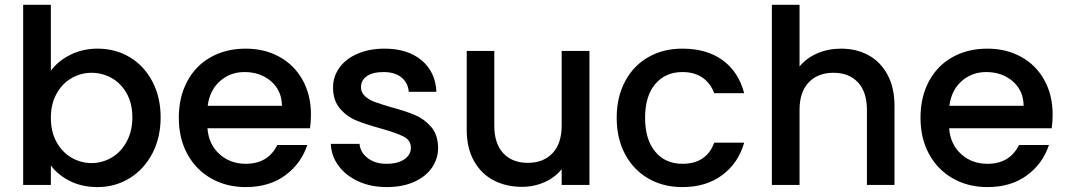

<svg xmlns="http://www.w3.org/2000/svg" viewBox="-20 -760 4382 789"><path d="M75.2 0V-740.2H189V-469.2Q217.8 -508.8 268.3 -534.4Q318.8 -560.1 380.9 -560.1Q454.1 -560.1 512.9 -525.1Q571.8 -490.2 606 -425.5Q640.1 -360.8 640.1 -277.8Q640.1 -194.8 606 -129.4Q571.8 -64 512.5 -27.6Q453.1 8.8 380.9 8.8Q316.9 8.8 267.3 -16.1Q217.8 -41 189 -80.1V0ZM189 -275.9Q189 -218.8 212.4 -176.3Q235.8 -133.8 274.4 -111.8Q313 -89.8 356 -89.8Q399.9 -89.8 438.5 -112.3Q477.1 -134.8 500.5 -178Q523.9 -221.2 523.9 -277.8Q523.9 -335 500.5 -376.5Q477.1 -418 438.5 -439.5Q399.9 -460.9 356 -460.9Q313 -460.9 274.4 -439Q235.8 -417 212.4 -375Q189 -333 189 -275.9Z M714.8 -275.9Q714.8 -360.8 749.3 -425.5Q783.7 -490.2 846.2 -525.1Q908.7 -560.1 989.7 -560.1Q1067.9 -560.1 1128.9 -526.1Q1189.9 -492.2 1223.9 -430.7Q1257.8 -369.1 1257.8 -289.1Q1257.8 -257.8 1253.9 -232.9H832.5Q837.4 -167 881.6 -127Q925.8 -86.9 989.7 -86.9Q1081.5 -86.9 1119.6 -164.1H1242.7Q1217.8 -87.9 1152.3 -39.6Q1086.9 8.8 989.7 8.8Q910.6 8.8 848.1 -26.6Q785.6 -62 750.2 -126.5Q714.8 -190.9 714.8 -275.9ZM833.5 -325.2H1138.7Q1137.7 -388.2 1093.8 -426Q1049.8 -463.9 984.9 -463.9Q925.8 -463.9 883.8 -426.5Q841.8 -389.2 833.5 -325.2Z M1339.4 -168.9H1457.5Q1460.4 -133.8 1491 -110.4Q1521.5 -86.9 1567.4 -86.9Q1615.2 -86.9 1641.8 -105.5Q1668.5 -124 1668.5 -152.8Q1668.5 -183.6 1638.9 -198.7Q1609.4 -213.9 1545.4 -231.9Q1483.4 -249 1444.3 -264.9Q1405.3 -280.8 1377 -314Q1348.6 -347.2 1348.6 -400.9Q1348.6 -444.8 1374.5 -481.4Q1400.4 -518.1 1449 -539.1Q1497.6 -560.1 1560.5 -560.1Q1654.8 -560.1 1712.2 -512.5Q1769.5 -464.8 1773.4 -382.8H1659.7Q1656.7 -419.9 1629.6 -441.9Q1602.5 -463.9 1556.6 -463.9Q1511.7 -463.9 1487.5 -447Q1463.4 -430.2 1463.4 -401.9Q1463.4 -379.9 1479.5 -365Q1495.6 -350.1 1518.6 -341.6Q1541.5 -333 1586.4 -319.8Q1646.5 -303.7 1685.1 -287.4Q1723.6 -271 1751.5 -239Q1779.3 -207 1780.3 -153.8Q1780.3 -106.9 1754.4 -70.1Q1728.5 -33.2 1680.9 -12.2Q1633.3 8.8 1569.3 8.8Q1504.4 8.8 1452.9 -14.6Q1401.4 -38.1 1371.3 -78.6Q1341.3 -119.1 1339.4 -168.9Z M1897.9 -227.1V-550.8H2011.2V-244.1Q2011.2 -169.9 2048.1 -130.4Q2085 -90.8 2148.9 -90.8Q2212.9 -90.8 2250.5 -130.4Q2288.1 -169.9 2288.1 -244.1V-550.8H2402.3V0H2288.1V-64.9Q2261.2 -30.8 2217.8 -11.5Q2174.3 7.8 2125 7.8Q2060.1 7.8 2008.5 -19Q1957 -45.9 1927.5 -98.9Q1897.9 -151.9 1897.9 -227.1Z M2514.2 -275.9Q2514.2 -360.8 2548.6 -425.5Q2583 -490.2 2644 -525.1Q2705.1 -560.1 2784.2 -560.1Q2884.3 -560.1 2949.7 -512.5Q3015.1 -464.8 3038.1 -377H2915Q2899.9 -418 2866.9 -440.9Q2834 -463.9 2784.2 -463.9Q2714.4 -463.9 2672.6 -414.6Q2630.9 -365.2 2630.9 -275.9Q2630.9 -187 2672.4 -137Q2713.9 -86.9 2784.2 -86.9Q2883.3 -86.9 2915 -173.8H3038.1Q3014.2 -89.8 2948 -40.5Q2881.8 8.8 2784.2 8.8Q2705.1 8.8 2644 -26.6Q2583 -62 2548.6 -126.5Q2514.2 -190.9 2514.2 -275.9Z M3151.9 0V-740.2H3265.6V-486.8Q3294.4 -522 3339.1 -541Q3383.8 -560.1 3436.5 -560.1Q3499.5 -560.1 3549.1 -533Q3598.6 -505.9 3627.2 -452.9Q3655.8 -399.9 3655.8 -325.2V0H3542.5V-308.1Q3542.5 -382.3 3505.6 -421.6Q3468.8 -460.9 3404.8 -460.9Q3340.8 -460.9 3303.2 -421.4Q3265.6 -381.8 3265.6 -308.1V0Z M3762.7 -275.9Q3762.7 -360.8 3797.1 -425.5Q3831.5 -490.2 3894 -525.1Q3956.5 -560.1 4037.6 -560.1Q4115.7 -560.1 4176.8 -526.1Q4237.8 -492.2 4271.7 -430.7Q4305.7 -369.1 4305.7 -289.1Q4305.7 -257.8 4301.8 -232.9H3880.4Q3885.3 -167 3929.4 -127Q3973.6 -86.9 4037.6 -86.9Q4129.4 -86.9 4167.5 -164.1H4290.5Q4265.6 -87.9 4200.2 -39.6Q4134.8 8.8 4037.6 8.8Q3958.5 8.8 3896 -26.6Q3833.5 -62 3798.1 -126.5Q3762.7 -190.9 3762.7 -275.9ZM3881.3 -325.2H4186.5Q4185.5 -388.2 4141.6 -426Q4097.7 -463.9 4032.7 -463.9Q3973.6 -463.9 3931.6 -426.5Q3889.6 -389.2 3881.3 -325.2Z"/></svg>

Font: Poppins Medium
Style: Regular
Weight: 500
Designer: Ninad Kale (Devanagari), Jonny Pinhorn (Latin)
Foundry: Indian Type Foundry
Version: 4.004